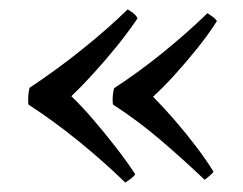

<svg xmlns="http://www.w3.org/2000/svg" viewBox="-20 -450 517 409"><path d="M132 -245Q153 -225 178 -196Q203 -167 227 -136Q251 -105 268 -79Q265 -74 259 -69.5Q253 -65 247 -61Q203 -104 149 -148Q95 -192 41 -227Q40 -230 40 -233Q40 -236 40 -239Q40 -251 43 -263Q99 -300 154 -344Q209 -388 252 -430Q259 -426 264.5 -421.5Q270 -417 273 -411Q255 -384 230.5 -353.5Q206 -323 179.5 -294Q153 -265 132 -245ZM306 -244Q326 -224 350 -196.5Q374 -169 396.5 -139.5Q419 -110 435 -84Q428 -76 416 -67Q373 -108 323.5 -150.5Q274 -193 221 -227Q220 -230 220 -233Q220 -236 220 -239Q220 -250 223 -262Q278 -298 329.5 -340Q381 -382 422 -422Q428 -418 433.5 -414Q439 -410 442 -405Q425 -378 401 -348Q377 -318 352 -290.5Q327 -263 306 -244Z"/></svg>

Font: Tiro Devanagari Sanskrit
Style: Regular
Weight: 400
Designer: Devanagari: John Hudson & Fiona Ross. Latin: John Hudson.
Foundry: Tiro Typeworks Ltd.
Version: Version 1.52